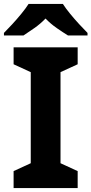

<svg xmlns="http://www.w3.org/2000/svg" viewBox="-37 -954 464 974"><path d="M357 0H32V-86L119 -126V-588L32 -628V-714H357V-628L270 -588V-126L357 -86ZM282 -934Q296 -912 318.5 -884.5Q341 -857 365 -831Q389 -805 407 -787V-774H308Q282 -790 251 -811.5Q220 -833 194 -860Q168 -833 138 -812Q108 -791 82 -774H-17V-787Q2 -806 25.5 -831.5Q49 -857 71.5 -884.5Q94 -912 108 -934Z"/></svg>

Font: Noto Sans Sora Sompeng
Style: Bold
Weight: 700
Designer: Monotype Design Team. David Williams.
Foundry: Monotype Imaging Inc.
Version: Version 2.101